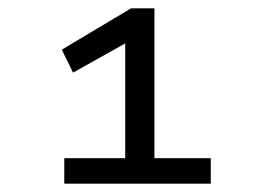

<svg xmlns="http://www.w3.org/2000/svg" viewBox="-20 -820 640 460"><path d="M134 -441H280V-716L155 -646L128 -701L294 -800H350V-441H485V-380H134Z"/></svg>

Font: PT Mono
Style: Regular
Weight: 400
Monospace: yes
Designer: A.Korolkova, I.Chaeva
Foundry: ParaType Ltd
Version: Version 1.001W OFL